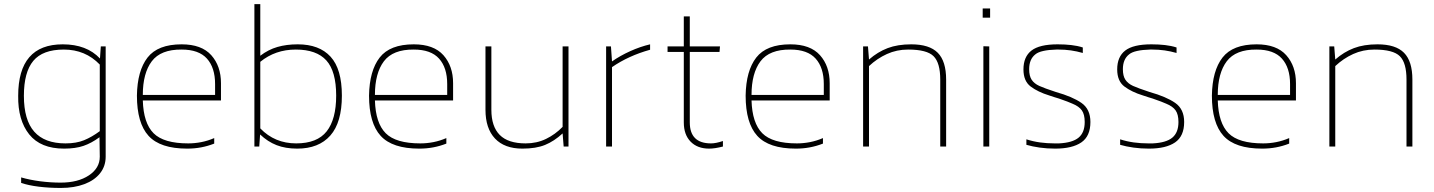

<svg xmlns="http://www.w3.org/2000/svg" viewBox="-20 -709 6940 929"><path d="M491.3 -484.4V49.2Q491.3 95.1 464.2 129.4Q437 163.6 388.1 182Q339.2 200.4 274.4 200.4Q217.4 200.4 167.3 194.2Q117.2 188 82.3 176V149.4Q123.2 161.3 173.7 168Q224.3 174.6 273.4 174.6Q357.5 174.6 410.2 139.5Q462.8 104.3 462.8 49.2L461.4 -45Q422.8 -16.5 384 -3.2Q345.1 10.1 290 10.1Q176.5 10.1 121.3 -58.8Q66.2 -127.8 68 -245.4Q68 -494.5 283.5 -494.5Q399.4 -494.5 463.7 -426L467.8 -484.4ZM296.9 -15.2Q349.3 -15.2 386.9 -30.6Q424.6 -46 462.8 -74.4V-396.6Q392.9 -469.2 289.1 -469.2Q186.6 -469.2 141.1 -414.5Q95.6 -359.8 95.6 -245.4Q95.6 -128.7 145.7 -71.9Q195.8 -15.2 296.9 -15.2Z M1016.5 -14.2V-40.9Q985.8 -27.6 954 -21.4Q922.3 -15.2 890.6 -15.2Q772.1 -15.2 723.1 -64.3Q674.2 -113.5 671 -222.9H1049.2V-306.5Q1049.2 -389.2 1002.3 -441.9Q955.4 -494.5 858.9 -494.5Q743.6 -494.5 693.9 -430.6Q644.3 -366.7 642.5 -246.3Q642.5 -113.5 698.8 -51.7Q755.1 10.1 885.6 10.1Q920.5 10.1 952.7 4.1Q984.8 -1.8 1016.5 -14.2ZM858.9 -469.2Q942.1 -469.2 981.4 -425.3Q1020.7 -381.4 1020.7 -302.4V-249.5H671Q671 -354.8 714.4 -412.5Q757.8 -470.1 858.9 -469.2Z M1634.2 -246.3Q1634.2 -375 1579.5 -434.7Q1524.8 -494.5 1420.5 -494.5Q1366.3 -494.5 1322.4 -481.8Q1278.5 -469.2 1239.4 -439.3V-688.9H1210.9V0H1234.4L1238.5 -58.4Q1275.3 -23.4 1318.2 -6.7Q1361.2 10.1 1418.2 10.1Q1522.5 10.1 1578.4 -53.3Q1634.2 -116.7 1634.2 -246.3ZM1239.4 -87.8V-409.9Q1312 -469.2 1411.3 -469.2Q1511.5 -469.2 1559.1 -416.6Q1606.6 -364 1606.6 -246.3Q1606.6 -131.9 1560.7 -73.5Q1514.7 -15.2 1413.1 -15.2Q1309.3 -15.2 1239.4 -87.8Z M2139.7 -14.2V-40.9Q2108.9 -27.6 2077.2 -21.4Q2045.5 -15.2 2013.8 -15.2Q1895.2 -15.2 1846.3 -64.3Q1797.3 -113.5 1794.1 -222.9H2172.3V-306.5Q2172.3 -389.2 2125.5 -441.9Q2078.6 -494.5 1982.1 -494.5Q1866.7 -494.5 1817.1 -430.6Q1767.5 -366.7 1765.6 -246.3Q1765.6 -113.5 1821.9 -51.7Q1878.2 10.1 2008.7 10.1Q2043.7 10.1 2075.8 4.1Q2108 -1.8 2139.7 -14.2ZM1982.1 -469.2Q2065.3 -469.2 2104.5 -425.3Q2143.8 -381.4 2143.8 -302.4V-249.5H1794.1Q1794.1 -354.8 1837.5 -412.5Q1881 -470.1 1982.1 -469.2Z M2702.2 -63.4 2707.3 0H2730.7V-484.4H2702.2V-95.1Q2666.4 -58.4 2621.8 -36.8Q2577.2 -15.2 2523.4 -15.2Q2438.4 -15.2 2398 -56.1Q2357.5 -97 2357.5 -177.8V-484.4H2329V-177.8Q2329 -87.8 2375 -38.8Q2421 10.1 2507.8 10.1Q2573.5 10.1 2617.4 -7.8Q2661.3 -25.7 2702.2 -63.4Z M2941.2 0V-384.2Q3021.1 -439.3 3125.5 -468.3V-494.5Q3078.1 -483.5 3029.2 -461.4Q2980.2 -439.3 2941.2 -411.8L2936.1 -484.4H2912.7V0Z M3477.9 0V-26.7Q3443.9 -15.2 3420.5 -15.2Q3317.6 -15.2 3317.6 -116.7V-457.7H3461.4L3463.7 -484.4H3317.6V-629.6H3288.6V-484.4H3210V-457.7H3288.6V-116.7Q3288.6 -57.4 3321.5 -23.7Q3354.3 10.1 3411.3 10.1Q3438.9 10.1 3477.9 0Z M3961.9 -14.2V-40.9Q3931.1 -27.6 3899.4 -21.4Q3867.6 -15.2 3835.9 -15.2Q3717.4 -15.2 3668.4 -64.3Q3619.5 -113.5 3616.3 -222.9H3994.5V-306.5Q3994.5 -389.2 3947.6 -441.9Q3900.7 -494.5 3804.2 -494.5Q3688.9 -494.5 3639.2 -430.6Q3589.6 -366.7 3587.8 -246.3Q3587.8 -113.5 3644.1 -51.7Q3700.4 10.1 3830.9 10.1Q3865.8 10.1 3898 4.1Q3930.1 -1.8 3961.9 -14.2ZM3804.2 -469.2Q3887.4 -469.2 3926.7 -425.3Q3966 -381.4 3966 -302.4V-249.5H3616.3Q3616.3 -354.8 3659.7 -412.5Q3703.1 -470.1 3804.2 -469.2Z M4184.7 0V-389.2Q4223.8 -426 4271.4 -447.6Q4318.9 -469.2 4374.1 -469.2Q4465.1 -469.2 4497.2 -437Q4529.4 -404.9 4529.4 -324V0H4557.9V-324Q4557.9 -412.7 4517.5 -453.6Q4477 -494.5 4389.2 -494.5Q4323.1 -494.5 4274.8 -476.1Q4226.6 -457.7 4184.7 -421L4179.7 -484.4H4156.2V0Z M4770.7 -623.6V-668.2H4734.8V-623.6ZM4766.5 0V-484.4L4738.1 -485.3V0Z M5256 -118.6Q5256 -181.1 5212.5 -211.2Q5169.1 -241.3 5089.2 -263.8Q5033.1 -282.2 5008.5 -293.4Q4983.9 -304.7 4971.7 -323.1Q4959.6 -341.5 4959.6 -374.1Q4959.6 -422.3 4989.4 -445.8Q5002.3 -456.8 5028.5 -462.5Q5054.7 -468.3 5091.5 -469.2Q5096.5 -469.2 5101.6 -469.2Q5132.4 -469.2 5161.5 -465.1Q5190.7 -460.9 5219.2 -452.7V-479.3Q5193.5 -487.6 5163.4 -491Q5133.3 -494.5 5097.4 -494.5Q5009.7 -494.5 4970.8 -464.4Q4932 -434.3 4932 -373.2Q4932 -316.6 4967.1 -290.2Q5002.3 -263.8 5056.5 -247.2Q5073.1 -242.2 5081.3 -239Q5089.2 -236.2 5103.9 -232.1Q5151.7 -215.5 5169.1 -207.3Q5200.8 -194.4 5214.6 -174.9Q5228.4 -155.3 5228.4 -118.6Q5228.4 -67.6 5198.8 -43Q5169.1 -18.4 5103.9 -15.2Q5093.3 -15.2 5082.3 -15.2Q5046.4 -15.2 5012.6 -19.8Q4978.9 -24.4 4946.2 -34.9V-8.3Q4974.7 0 5010.6 5.1Q5046.4 10.1 5085.5 10.1Q5168.2 10.1 5212.1 -20Q5256 -50.1 5256 -118.6Z M5709.6 -118.6Q5709.6 -181.1 5666.1 -211.2Q5622.7 -241.3 5542.7 -263.8Q5486.7 -282.2 5462.1 -293.4Q5437.5 -304.7 5425.3 -323.1Q5413.1 -341.5 5413.1 -374.1Q5413.1 -422.3 5443 -445.8Q5455.9 -456.8 5482.1 -462.5Q5508.3 -468.3 5545 -469.2Q5550.1 -469.2 5555.1 -469.2Q5585.9 -469.2 5615.1 -465.1Q5644.3 -460.9 5672.8 -452.7V-479.3Q5647.1 -487.6 5617 -491Q5586.9 -494.5 5551 -494.5Q5463.2 -494.5 5424.4 -464.4Q5385.6 -434.3 5385.6 -373.2Q5385.6 -316.6 5420.7 -290.2Q5455.9 -263.8 5510.1 -247.2Q5526.7 -242.2 5534.9 -239Q5542.7 -236.2 5557.4 -232.1Q5605.2 -215.5 5622.7 -207.3Q5654.4 -194.4 5668.2 -174.9Q5682 -155.3 5682 -118.6Q5682 -67.6 5652.3 -43Q5622.7 -18.4 5557.4 -15.2Q5546.9 -15.2 5535.8 -15.2Q5500 -15.2 5466.2 -19.8Q5432.4 -24.4 5399.8 -34.9V-8.3Q5428.3 0 5464.2 5.1Q5500 10.1 5539.1 10.1Q5621.8 10.1 5665.7 -20Q5709.6 -50.1 5709.6 -118.6Z M6217.8 -14.2V-40.9Q6187 -27.6 6155.3 -21.4Q6123.6 -15.2 6091.9 -15.2Q5973.3 -15.2 5924.4 -64.3Q5875.5 -113.5 5872.2 -222.9H6250.5V-306.5Q6250.5 -389.2 6203.6 -441.9Q6156.7 -494.5 6060.2 -494.5Q5944.9 -494.5 5895.2 -430.6Q5845.6 -366.7 5843.8 -246.3Q5843.8 -113.5 5900 -51.7Q5956.3 10.1 6086.9 10.1Q6121.8 10.1 6154 4.1Q6186.1 -1.8 6217.8 -14.2ZM6060.2 -469.2Q6143.4 -469.2 6182.7 -425.3Q6222 -381.4 6222 -302.4V-249.5H5872.2Q5872.2 -354.8 5915.7 -412.5Q5959.1 -470.1 6060.2 -469.2Z M6440.7 0V-389.2Q6479.8 -426 6527.3 -447.6Q6574.9 -469.2 6630.1 -469.2Q6721 -469.2 6753.2 -437Q6785.4 -404.9 6785.4 -324V0H6813.9V-324Q6813.9 -412.7 6773.4 -453.6Q6733 -494.5 6645.2 -494.5Q6579 -494.5 6530.8 -476.1Q6482.5 -457.7 6440.7 -421L6435.7 -484.4H6412.2V0Z"/></svg>

Font: Arad-FD-VF Thin
Style: Regular
Weight: 100
Designer: Mohammad Darvishi
Version: Version 1.010;September 21, 2024;FontCreator 15.0.0.2992 64-